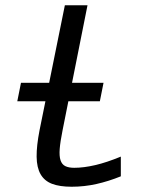

<svg xmlns="http://www.w3.org/2000/svg" viewBox="-20 -710 590 737"><path d="M443.8 -33.2Q397 -14.2 350.3 -3.7Q303.7 6.8 254.9 6.8Q209 6.8 179.7 -4.4Q150.4 -15.6 135.7 -41.3Q121.1 -66.9 120.6 -108.4Q120.1 -149.9 131.8 -210L229 -689.9H315.9L220.2 -210Q211.4 -166.5 209.2 -138.7Q207 -110.8 212.4 -94.7Q217.8 -78.6 230.7 -72.3Q243.7 -65.9 265.1 -65.9Q301.3 -65.9 345.5 -76.2Q389.6 -86.4 443.8 -108.9ZM60.5 -392.1H377.4L363.3 -321.3H46.4Z"/></svg>

Font: Code New Roman
Style: Italic
Weight: 400
Italic angle: -11°
Monospace: yes
Designer: Sam Radian
Foundry: Code New Roman
Version: Version 1.508 October 19, 2014